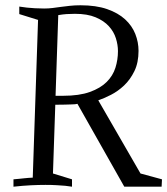

<svg xmlns="http://www.w3.org/2000/svg" viewBox="-20 -704 631 724"><path d="M589.4 0H448.7L272 -312.5L263.7 -311Q257.3 -310.5 250.5 -310.3Q243.7 -310.1 235.1 -309.8Q226.6 -309.6 215.1 -309.3Q203.6 -309.1 188.5 -309.1L179.7 -49.8L251.5 -27.8V0Q240.7 -1.5 226.1 -3.4Q213.4 -4.4 194.8 -5.6Q176.3 -6.8 151.4 -6.8Q126.5 -6.8 96.7 -5.4Q66.9 -3.9 30.8 0V-27.8Q43.5 -28.8 53 -29.8Q62.5 -30.8 70.8 -31.7Q79.1 -32.7 86.9 -33.2Q94.7 -33.7 103.5 -34.2L123.5 -628.9L52.7 -650.9V-679.2Q65.9 -677.2 81.5 -675.3Q94.7 -673.8 111.6 -672.9Q128.4 -671.9 146.5 -671.9Q163.1 -671.9 178.2 -673.8Q193.4 -675.8 209.5 -678Q225.6 -680.2 243.7 -682.1Q261.7 -684.1 283.7 -684.1Q342.3 -684.1 383.8 -669.7Q425.3 -655.3 451.7 -631.1Q478 -606.9 490.2 -575.9Q502.4 -544.9 502.4 -512.2Q502.4 -467.8 486.8 -435.8Q471.2 -403.8 448 -381.8Q424.8 -359.9 398.4 -346.4Q372.1 -333 350.6 -325.7L509.8 -49.8L590.8 -27.8ZM189.5 -342.8H217.8Q278.8 -342.8 318.8 -357.2Q358.9 -371.6 382.3 -395Q405.8 -418.5 415.3 -448.7Q424.8 -479 424.8 -511.2Q424.8 -534.7 417 -559.6Q409.2 -584.5 390.6 -605Q372.1 -625.5 340.8 -638.7Q309.6 -651.9 262.7 -651.9Q245.6 -651.9 231.2 -650.9Q216.8 -649.9 199.7 -647Z"/></svg>

Font: Simonetta
Style: Italic
Weight: 400
Italic angle: -2°
Designer: Gayaneh Bagdasaryan
Foundry: BrownFox
Version: Version 1.001